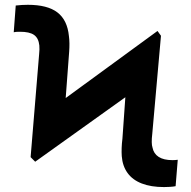

<svg xmlns="http://www.w3.org/2000/svg" viewBox="-20 -757 783 787"><path d="M124.2 -94.1 105.5 -112.9 173.8 -300 625.6 -630.1 639.8 -610.4 553.7 -401.2ZM105.5 -112.9 140.4 -535.4Q141.5 -545.4 141.7 -554.1Q141.9 -562.8 141.2 -570.7Q138.1 -600.7 119.6 -613.8Q101.1 -627 61.1 -626.8Q51.3 -627 46.2 -626.4Q41.1 -625.8 36.3 -624.8L44.5 -734.4Q55 -735.8 70 -736.6Q85.1 -737.3 94.3 -737.3Q174.6 -737.3 215.3 -706.1Q256.1 -674.9 262.5 -609Q264.4 -595.1 264.6 -578.9Q264.8 -562.6 263.5 -544.9L239.1 -219.5ZM652.3 9.8Q598.8 9.8 561.1 -4.9Q523.4 -19.5 502.9 -47.9Q482.3 -76.2 479.1 -116.8Q478 -132.5 478.7 -150.7Q479.3 -168.8 481.8 -188.5L503.7 -499L639.8 -610.4L604.1 -208Q601.8 -189 602 -174.8Q602.2 -160.5 605.1 -152.1Q609.9 -127.1 630.5 -113.8Q651.2 -100.6 686.9 -100.6Q691.7 -100.6 697.8 -101Q703.9 -101.4 708.6 -102.1L699.8 6.2Q689.6 8.2 675.6 9Q661.5 9.8 652.3 9.8Z"/></svg>

Font: Inter V
Style: 
Weight: 400
Designer: Rasmus Andersson
Foundry: rsms
Version: Version 4.000;git-a3f224843